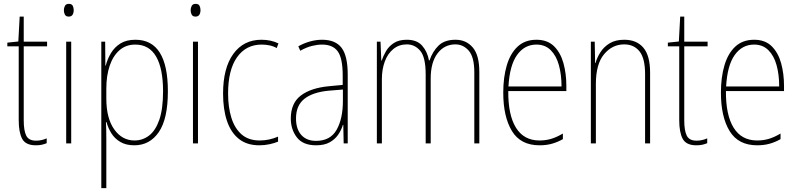

<svg xmlns="http://www.w3.org/2000/svg" viewBox="-20 -743 4133 995"><path d="M167 -14Q183 -14 197 -17.5Q211 -21 222 -26V-1Q210 4 197 7Q184 10 166 10Q113 10 95 -23.5Q77 -57 77 -120V-503H18V-522L75 -528L82 -657H103V-527H224V-503H103V-119Q103 -66 116 -40Q129 -14 167 -14Z M337 -723Q352 -723 357 -713Q362 -703 362 -691Q362 -676 356 -666.5Q350 -657 336 -657Q322 -657 316.5 -667Q311 -677 311 -690Q311 -702 316.5 -712.5Q322 -723 337 -723ZM349 -527V0H323V-527Z M682 -537Q850 -537 850 -270Q850 -127 803 -58.5Q756 10 676 10Q633 10 603.5 -7.5Q574 -25 557 -52.5Q540 -80 532 -110H529Q531 -76 531 -21V232H505V-527H525L526 -403H528Q537 -438 555.5 -468.5Q574 -499 604.5 -518Q635 -537 682 -537ZM681 -512Q633 -512 599.5 -483Q566 -454 548.5 -402.5Q531 -351 531 -284V-232Q531 -130 572 -72.5Q613 -15 677 -15Q719 -15 752.5 -40.5Q786 -66 805.5 -122Q825 -178 825 -270Q825 -388 789 -450Q753 -512 681 -512Z M994 -723Q1009 -723 1014 -713Q1019 -703 1019 -691Q1019 -676 1013 -666.5Q1007 -657 993 -657Q979 -657 973.5 -667Q968 -677 968 -690Q968 -702 973.5 -712.5Q979 -723 994 -723ZM1006 -527V0H980V-527Z M1324 10Q1259 10 1217.5 -23.5Q1176 -57 1156 -117Q1136 -177 1136 -258Q1136 -390 1189 -463.5Q1242 -537 1335 -537Q1384 -537 1423 -518L1414 -494Q1396 -504 1376 -508Q1356 -512 1336 -512Q1255 -512 1208.5 -446.5Q1162 -381 1162 -258Q1162 -188 1179 -133Q1196 -78 1232 -46.5Q1268 -15 1326 -15Q1375 -15 1421 -35V-9Q1402 -1 1376.5 4.5Q1351 10 1324 10Z M1649 -537Q1718 -537 1750 -495.5Q1782 -454 1782 -356V0H1761L1759 -96H1757Q1749 -69 1732.5 -45Q1716 -21 1688.5 -5.5Q1661 10 1618 10Q1550 10 1518.5 -31Q1487 -72 1487 -129Q1487 -208 1538.5 -247.5Q1590 -287 1683 -296L1756 -303V-351Q1756 -441 1730.5 -476.5Q1705 -512 1649 -512Q1625 -512 1596.5 -505Q1568 -498 1536 -480L1526 -503Q1554 -519 1586 -528Q1618 -537 1649 -537ZM1683 -273Q1600 -265 1557 -230.5Q1514 -196 1514 -129Q1514 -74 1541.5 -43.5Q1569 -13 1618 -13Q1692 -13 1724.5 -70.5Q1757 -128 1757 -220V-279Z M2341 -537Q2396 -537 2430 -497Q2464 -457 2464 -370V0H2438V-368Q2438 -447 2409.5 -480Q2381 -513 2340 -513Q2283 -513 2247.5 -466.5Q2212 -420 2212 -336V0H2186V-357Q2186 -446 2158 -479.5Q2130 -513 2088 -513Q2048 -513 2018.5 -489Q1989 -465 1974 -424Q1959 -383 1959 -333V0H1933V-527H1952L1956 -429H1958Q1966 -453 1980.5 -478Q1995 -503 2021 -520Q2047 -537 2088 -537Q2141 -537 2168 -506Q2195 -475 2203 -430H2206Q2222 -477 2253 -507Q2284 -537 2341 -537Z M2760 -537Q2817 -537 2851 -503.5Q2885 -470 2900 -415.5Q2915 -361 2915 -298V-271H2614Q2613 -147 2654 -81Q2695 -15 2776 -15Q2808 -15 2836.5 -23.5Q2865 -32 2897 -51V-22Q2871 -7 2841.5 1.5Q2812 10 2776 10Q2678 10 2633 -64Q2588 -138 2588 -263Q2588 -343 2606.5 -405Q2625 -467 2663 -502Q2701 -537 2760 -537ZM2760 -512Q2698 -512 2659.5 -458Q2621 -404 2615 -295H2890Q2890 -356 2876.5 -405Q2863 -454 2834 -483Q2805 -512 2760 -512Z M3215 -537Q3279 -537 3314 -496Q3349 -455 3349 -366V0H3323V-359Q3323 -441 3294 -477Q3265 -513 3215 -513Q3153 -513 3110.5 -462Q3068 -411 3068 -308V0H3042V-527H3062L3064 -416H3066Q3074 -445 3092 -473Q3110 -501 3140 -519Q3170 -537 3215 -537Z M3590 -14Q3606 -14 3620 -17.5Q3634 -21 3645 -26V-1Q3633 4 3620 7Q3607 10 3589 10Q3536 10 3518 -23.5Q3500 -57 3500 -120V-503H3441V-522L3498 -528L3505 -657H3526V-527H3647V-503H3526V-119Q3526 -66 3539 -40Q3552 -14 3590 -14Z M3888 -537Q3945 -537 3979 -503.5Q4013 -470 4028 -415.5Q4043 -361 4043 -298V-271H3742Q3741 -147 3782 -81Q3823 -15 3904 -15Q3936 -15 3964.5 -23.5Q3993 -32 4025 -51V-22Q3999 -7 3969.5 1.5Q3940 10 3904 10Q3806 10 3761 -64Q3716 -138 3716 -263Q3716 -343 3734.5 -405Q3753 -467 3791 -502Q3829 -537 3888 -537ZM3888 -512Q3826 -512 3787.5 -458Q3749 -404 3743 -295H4018Q4018 -356 4004.5 -405Q3991 -454 3962 -483Q3933 -512 3888 -512Z"/></svg>

Font: Noto Sans Myanmar Condensed Thin
Style: Regular
Weight: 100
Width: 3
Designer: Monotype Design Team
Foundry: Monotype Imaging Inc.
Version: Version 2.107; ttfautohint (v1.8.4.7-5d5b)